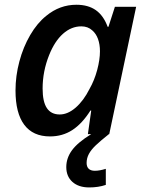

<svg xmlns="http://www.w3.org/2000/svg" viewBox="-20 -570 618 816"><path d="M45.9 -185.5Q45.9 -247.1 62.3 -308.6Q78.6 -370.1 108.4 -421.1Q138.2 -472.2 176.8 -502.9Q233.9 -549.8 304.7 -549.8Q354.5 -549.8 387.2 -526.9Q419.9 -503.9 437.5 -456.1H440.9L468.3 -541H558.6L444.3 0H442.9Q406.7 28.8 387.2 47.4Q367.7 65.9 357.9 84Q348.1 102.1 348.1 122.6Q348.1 138.7 356.9 147.2Q365.7 155.8 383.3 155.8Q403.3 155.8 429.7 147.5V215.8Q397.9 226.6 359.4 226.6Q314 226.6 287.8 203.1Q261.7 179.7 261.7 140.1Q261.7 101.6 286.1 68.4Q310.5 35.2 367.7 0H353.5L367.7 -100.1H364.3Q329.1 -44.4 287.4 -17.3Q245.6 9.8 192.4 9.8Q120.1 9.8 83 -39.8Q45.9 -89.4 45.9 -185.5ZM360.4 -191.9Q381.3 -228.5 393.1 -272.7Q404.8 -316.9 404.8 -352.1Q404.8 -381.3 396.5 -404.3Q388.2 -427.2 372.1 -440.9Q353.5 -458 325.7 -458Q283.2 -458 247.8 -426.5Q212.4 -395 189 -336.4Q161.1 -267.1 161.1 -193.8Q161.1 -137.7 179.2 -110.6Q197.3 -83.5 233.9 -83.5Q268.1 -83.5 301.8 -112.8Q335.4 -142.1 360.4 -191.9Z"/></svg>

Font: Viking Open Sans Light
Style: Bold Italic
Weight: 600
Italic angle: -12°
Foundry: Ascender Corporation
Version: Version 2.000